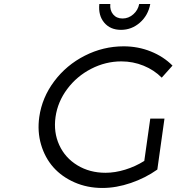

<svg xmlns="http://www.w3.org/2000/svg" viewBox="-20 -933 880 957"><path d="M175.8 -350.1Q189.5 -446.8 250.2 -527.8Q311 -608.9 402.8 -655.5Q494.6 -702.1 596.2 -702.1Q668 -702.1 731.7 -676.5Q795.4 -650.9 839.8 -606L786.1 -545.9Q748.5 -584 695.8 -605.5Q643.1 -627 585 -627Q506.3 -627 434.6 -590.1Q362.8 -553.2 315.2 -489.5Q267.6 -425.8 256.8 -350.1Q246.1 -273.9 275.4 -210Q304.7 -146 366 -108.9Q427.2 -71.8 505.9 -71.8Q553.2 -71.8 604 -87.4Q654.8 -103 699.2 -130.9L729 -341.8H799.8L764.2 -87.9Q705.1 -45.9 632.3 -21Q559.6 3.9 490.2 3.9Q415.5 3.9 351.8 -23.9Q288.1 -51.8 246.1 -99.1Q204.1 -146.5 184.8 -211.9Q165.5 -277.3 175.8 -350.1ZM475.1 -913.1H529.8Q526.9 -881.8 543.9 -861.3Q561 -840.8 590.8 -840.8Q620.6 -840.8 644.3 -861.6Q668 -882.3 673.8 -913.1H729Q718.3 -856 677.2 -820.1Q636.2 -784.2 583 -784.2Q529.8 -784.2 499.5 -820.1Q469.2 -856 475.1 -913.1Z"/></svg>

Font: Trueno Light
Style: Italic
Weight: 300
Designer: Julieta Ulanovsky
Foundry: Julieta Ulanovsky
Version: Version 3.001b | FøM Fix